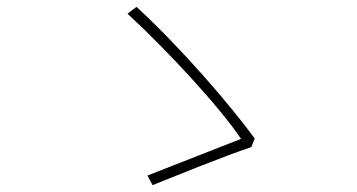

<svg xmlns="http://www.w3.org/2000/svg" viewBox="-20 -636 1040 560"><path d="M713 -207 723 -232C655 -325 511 -494 378 -616L352 -596C467 -490 620 -325 683 -231C630 -210 473 -149 410 -124L425 -96C485 -120 632 -180 713 -207Z"/></svg>

Font: Noto Sans CJK SC Thin
Style: Regular
Weight: 100
Designer: Ryoko NISHIZUKA 西塚涼子 (kana, bopomofo & ideographs); Paul D. Hunt (Latin, Greek & Cyrillic); Sandoll Communications 산돌커뮤니
Foundry: Adobe
Version: Version 2.004;hotconv 1.0.118;makeotfexe 2.5.65603